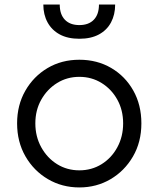

<svg xmlns="http://www.w3.org/2000/svg" viewBox="-20 -810 695 842"><path d="M55 -269Q55 -349 91 -412Q127 -475 188.5 -511.5Q250 -548 328 -548Q406 -548 467.5 -512Q529 -476 564.5 -413Q600 -350 600 -269Q600 -187 563 -123.5Q526 -60 464.5 -24Q403 12 328 12Q252 12 190 -24.5Q128 -61 91.5 -124.5Q55 -188 55 -269ZM520 -269Q520 -327 494.5 -373Q469 -419 425.5 -446Q382 -473 328 -473Q274 -473 230.5 -446Q187 -419 161 -373Q135 -327 135 -269Q135 -211 161 -164Q187 -117 230.5 -90Q274 -63 328 -63Q382 -63 425.5 -90Q469 -117 494.5 -164Q520 -211 520 -269ZM170 -790H242Q242 -747 264.5 -723.5Q287 -700 328 -700Q369 -700 391.5 -723.5Q414 -747 414 -790H485Q485 -746 467 -712Q449 -678 414 -659Q379 -640 328 -640Q277 -640 242 -659Q207 -678 188.5 -712Q170 -746 170 -790Z"/></svg>

Font: Kosmopol Plus Jakarta Sans
Style: Regular
Weight: 400
Designer: Gumpita Rahayu
Foundry: Tokotype
Version: Version 2.006